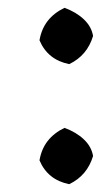

<svg xmlns="http://www.w3.org/2000/svg" viewBox="-20 -451 258 491"><path d="M157 -287Q102 -298 81 -348Q86 -377 102 -397.5Q118 -418 145 -431Q175 -420 194.5 -401.5Q214 -383 218 -359Q203 -309 157 -287ZM157 20Q102 9 81 -41Q86 -70 102 -90.5Q118 -111 145 -124Q175 -113 194.5 -94.5Q214 -76 218 -52Q203 -2 157 20Z"/></svg>

Font: Eczar
Style: Regular
Weight: 400
Designer: Vaibhav Singh
Foundry: Rosetta Type Foundry
Version: Version 2.000